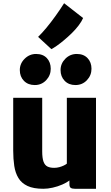

<svg xmlns="http://www.w3.org/2000/svg" viewBox="-20 -1164 688 1192"><path d="M249 8Q188 8 150.8 -9.5Q113.5 -27 94.2 -59Q75 -91 68.5 -134.2Q62 -177.5 62 -229V-557H242V-225Q242 -183 250 -160.8Q258 -138.5 274.5 -130.2Q291 -122 316 -122Q332.5 -122 348.2 -126.2Q364 -130.5 376.2 -136.5Q388.5 -142.5 395 -148V-557H576V8H445Q428 8 419.5 2.5Q411 -3 411 -21V-43.5Q392.5 -29.5 367 -18.5Q338.5 -6 307.2 1Q276 8 249 8ZM196 -636Q154 -636 128.5 -662.2Q103 -688.5 103 -729Q103 -769.5 133 -799.2Q163 -829 204 -829Q247 -829 271 -803.2Q295 -777.5 295 -737Q295 -696 266.5 -666Q238 -636 196 -636ZM448 -636Q407 -636 381.5 -662.2Q356 -688.5 356 -729Q356 -769.5 385.5 -799.2Q415 -829 457 -829Q499 -829 523.5 -803.2Q548 -777.5 548 -737Q548 -696 519.5 -666Q491 -636 448 -636ZM299 -859 216.5 -935Q240 -957.5 268.8 -992.2Q297.5 -1027 326 -1066.8Q354.5 -1106.5 378 -1144L496 -1052Q486.5 -1030 468 -1005.8Q449.5 -981.5 425.8 -958.2Q402 -935 377.8 -914.8Q353.5 -894.5 332.8 -880Q312 -865.5 299 -859Z"/></svg>

Font: Koeln Type Sans ExtraBold
Style: Regular
Weight: 800
Designer: Eben Sorkin
Foundry: Eben Sorkin
Version: Version 2.001